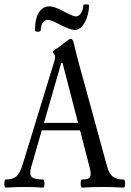

<svg xmlns="http://www.w3.org/2000/svg" viewBox="-22 -855 599 878"><path d="M4 3Q0 3 -1.5 -6Q-3 -15 -1.5 -24.5Q0 -34 4 -34Q36 -34 52 -47.5Q68 -61 81 -101L228 -580Q229 -585 229.5 -588.5Q230 -592 230 -596Q230 -602 225 -608Q220 -614 220 -618Q220 -622 234 -631Q241 -635 252.5 -643.5Q264 -652 272 -659Q297 -678 301 -678Q311 -678 316 -655Q321 -633 326.5 -612Q332 -591 336 -575L468 -93Q477 -59 495 -46.5Q513 -34 544 -34Q548 -34 549.5 -24.5Q551 -15 549.5 -6Q548 3 544 3Q496 0 448 0Q400 0 353 3Q349 3 347.5 -6Q346 -15 347.5 -24.5Q349 -34 353 -34Q385 -34 390.5 -46.5Q396 -59 387 -93L344 -259H169L121 -92Q111 -58 123 -46Q135 -34 175 -34Q179 -34 180.5 -24.5Q182 -15 180.5 -6Q179 3 175 3Q133 0 90 0Q48 0 4 3ZM179 -293H335L264 -567H258ZM319 -718Q301 -718 255 -741Q212 -764 197 -764Q181 -764 173 -751Q165 -738 164 -716Q163 -710 150.5 -710Q138 -710 138 -716Q138 -772 156.5 -799Q175 -826 204 -826Q227 -826 269 -803Q312 -780 324 -780Q340 -780 349.5 -796.5Q359 -813 359 -830Q359 -835 372 -835Q385 -835 385 -830Q385 -804 376.5 -778Q368 -752 353.5 -735Q339 -718 319 -718Z"/></svg>

Font: Junicode Two Beta Condensed
Style: Regular
Weight: 400
Width: 3
Designer: Peter S. Baker
Foundry: Briery Creek Software
Version: Version 1.053; ttfautohint (v1.8.4)